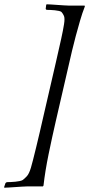

<svg xmlns="http://www.w3.org/2000/svg" viewBox="-26 -775 416 896"><path d="M191.3 -755 189.4 -751 187.2 -733 191.3 -729C196.6 -729 202.8 -728.8 209.7 -728.5C216.6 -728.2 223.5 -727.7 230.3 -727C237.2 -726.3 243.5 -725.3 249.1 -724C254.8 -722.7 258.8 -721 261 -719C265.2 -714.3 269 -708.3 272.3 -701C275.6 -693.7 275.8 -680.7 272.8 -662C269.9 -643.3 265.5 -620.7 259.6 -594C253.8 -567.3 245.4 -530 234.3 -482L176.3 -231L159.4 -157.5C153.6 -132.5 148 -109 142.6 -87C137.2 -65 132.4 -45.7 128.2 -29C124 -12.3 120.7 0 118.2 8C112.5 26.7 106.3 39.7 99.6 47C93 54.3 86.4 60.3 80 65C76.9 67 72.1 68.7 65.8 70C59.5 71.3 52.8 72.3 45.6 73C38.5 73.7 31.4 74.2 24.3 74.5C17.2 74.8 11 75 5.7 75L-0.2 79L-6.4 97L-6.3 101C-1.7 101 5.6 100.7 15.4 100C25.2 99.3 35.4 98.7 45.9 98C56.4 97.3 66.5 96.7 76.3 96C86.2 95.3 93.4 95 98.1 95H174.1L177 91C182 46.3 190 -2.8 201 -56.5C212.1 -110.2 223.3 -161.7 234.7 -211L297 -481L310.3 -538.5C315.3 -560.2 321.1 -583 327.6 -607C334.2 -631 340.8 -654.8 347.6 -678.5C354.4 -702.2 361.9 -724.3 370 -745L368.9 -749H292.9C288.3 -749 281.2 -749.3 271.7 -750C262.1 -750.7 252.3 -751.3 242.1 -752C231.9 -752.7 222.1 -753.3 212.6 -754C203.1 -754.7 196 -755 191.3 -755Z"/></svg>

Font: Quattrocento
Style: Italic
Weight: 400
Italic angle: -13°
Designer: Pablo Impallari
Foundry: Pablo Impallari, Igino Marini, Branda Gallo
Version: Version 2.000